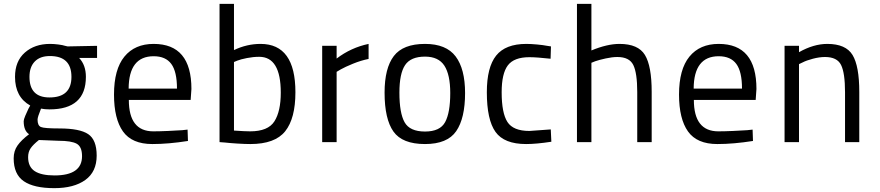

<svg xmlns="http://www.w3.org/2000/svg" viewBox="-20 -738 4567 997"><path d="M262 239Q156 239 103.5 203Q51 167 51 84Q51 46 71 17.5Q91 -11 131 -41Q103 -59 103 -109Q103 -117 111.5 -137.5Q120 -158 128 -174L137 -190Q58 -234 58 -339Q58 -420 109 -465Q160 -510 240 -510Q260 -510 283 -507Q306 -504 318 -500L331 -497L484 -500V-437H391Q426 -400 426 -339Q426 -170 237 -170Q213 -170 193 -174Q175 -130 175 -117Q175 -86 192.5 -78.5Q210 -71 289 -71Q394 -71 438 -41.5Q482 -12 482 70Q482 154 423 196.5Q364 239 262 239ZM283 -7 182 -11Q152 13 139 32Q126 51 126 78Q126 128 160 150.5Q194 173 263 173Q406 173 406 73Q406 24 378.5 8.5Q351 -7 283 -7ZM237 -232Q351 -232 351 -339Q351 -447 239 -447Q188 -447 160.5 -418.5Q133 -390 133 -339Q133 -232 237 -232Z M776 -56Q808 -56 852.5 -58Q897 -60 926 -62L954 -65L956 -6Q855 10 771 10Q665 10 618.5 -55.5Q572 -121 572 -247Q572 -378 626 -444Q680 -510 778 -510Q974 -510 974 -276L970 -219H649Q649 -56 776 -56ZM648 -278H899Q899 -366 869.5 -406Q840 -446 778 -446Q649 -446 648 -278Z M1333 -510Q1514 -510 1514 -259Q1514 -123 1461 -56.5Q1408 10 1280 10Q1253 10 1213 7.5Q1173 5 1147 2L1120 0V-718H1195V-478Q1262 -510 1333 -510ZM1279 -56Q1372 -56 1405 -108Q1438 -160 1438 -257Q1438 -443 1326 -443Q1295 -443 1262 -436.5Q1229 -430 1212 -423L1195 -416V-60Q1252 -56 1279 -56Z M1653 0V-500H1728V-434Q1803 -491 1894 -510V-432Q1854 -424 1812.5 -407Q1771 -390 1750 -378L1728 -365V0Z M2187 -510Q2297 -510 2346 -445Q2395 -380 2395 -255Q2395 -124 2349 -57Q2303 10 2187 10Q2069 10 2023 -55Q1977 -120 1977 -257Q1977 -384 2025 -447Q2073 -510 2187 -510ZM2187 -55Q2265 -55 2291.5 -104Q2318 -153 2318 -255Q2318 -350 2287.5 -397Q2257 -444 2187 -444Q2113 -444 2083.5 -400Q2054 -356 2054 -257Q2054 -151 2081 -103Q2108 -55 2187 -55Z M2713 -510Q2737 -510 2769 -507Q2801 -504 2821 -500L2841 -497L2839 -433Q2767 -441 2729 -441Q2649 -441 2617 -398.5Q2585 -356 2585 -259Q2585 -151 2615 -104.5Q2645 -58 2729 -58L2840 -66L2843 -2Q2765 10 2712 10Q2598 10 2553 -53Q2508 -116 2508 -259Q2508 -389 2556.5 -449.5Q2605 -510 2713 -510Z M3051 0H2976V-718H3051V-476Q3133 -510 3197 -510Q3294 -510 3329 -452.5Q3364 -395 3364 -261V0H3289V-260Q3289 -359 3268.5 -400.5Q3248 -442 3186 -442Q3159 -442 3125 -434.5Q3091 -427 3071 -420L3051 -412Z M3710 -56Q3742 -56 3786.5 -58Q3831 -60 3860 -62L3888 -65L3890 -6Q3789 10 3705 10Q3599 10 3552.5 -55.5Q3506 -121 3506 -247Q3506 -378 3560 -444Q3614 -510 3712 -510Q3908 -510 3908 -276L3904 -219H3583Q3583 -56 3710 -56ZM3582 -278H3833Q3833 -366 3803.5 -406Q3774 -446 3712 -446Q3583 -446 3582 -278Z M4129 0H4054V-500H4129V-467Q4205 -510 4276 -510Q4372 -510 4407 -452.5Q4442 -395 4442 -260V0H4368V-259Q4368 -359 4347.5 -400.5Q4327 -442 4264 -442Q4235 -442 4201 -433Q4167 -424 4148 -414L4129 -405Z"/></svg>

Font: TypoPRO Titillium Maps
Style: 400 wt
Weight: 400
Designer: Campivisivi
Foundry: Accademia di Belle Arti di Urbino and students of MA course of Visual design
Version: Version 001.001